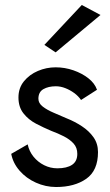

<svg xmlns="http://www.w3.org/2000/svg" viewBox="-20 -740 443 770"><path d="M91 -161 25 -123Q32 -86 58.5 -55.5Q85 -25 124 -7.5Q163 10 205 10Q279 10 326 -23Q373 -56 373 -130Q373 -164 355 -189.5Q337 -215 308 -234Q279 -253 246 -266Q221 -277 195 -288Q169 -299 151.5 -312.5Q134 -326 134 -344Q134 -371 154 -382.5Q174 -394 204 -394Q223 -394 242 -386.5Q261 -379 277.5 -367Q294 -355 305 -339L369 -380Q360 -406 334.5 -426Q309 -446 274.5 -458Q240 -470 203 -470Q166 -470 132 -455.5Q98 -441 76 -414Q54 -387 54 -349Q54 -311 74 -285.5Q94 -260 124.5 -244Q155 -228 186 -215Q213 -205 236.5 -193Q260 -181 275 -164.5Q290 -148 290 -123Q290 -93 269 -79Q248 -65 210 -65Q182 -65 157 -77.5Q132 -90 114.5 -111.5Q97 -133 91 -161ZM383 -680 308 -720 158 -560 203 -530Z"/></svg>

Font: Jost* Book
Style: Regular
Weight: 400
Version: Version 3.000